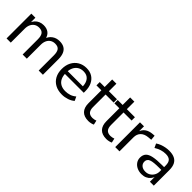

<svg xmlns="http://www.w3.org/2000/svg" viewBox="192 -1651 2675 2675"><g transform="rotate(45 1529.0 -313.5)"><path d="M81 0V-488H161V-380H152Q165 -416 188.5 -442.5Q212 -469 244.5 -483Q277 -497 317 -497Q380 -497 419 -466.5Q458 -436 470 -377H459Q478 -432 523.5 -464.5Q569 -497 632 -497Q687 -497 723.5 -476Q760 -455 778.5 -412Q797 -369 797 -304V0H714V-299Q714 -365 691 -396.5Q668 -428 612 -428Q572 -428 542 -409Q512 -390 496 -355.5Q480 -321 480 -275V0H398V-299Q398 -365 374 -396.5Q350 -428 296 -428Q255 -428 225.5 -408.5Q196 -389 180 -355Q164 -321 164 -276V0Z M1179 9Q1101 9 1044 -21.5Q987 -52 956 -108.5Q925 -165 925 -243Q925 -319 955 -376Q985 -433 1038.5 -465Q1092 -497 1162 -497Q1230 -497 1277.5 -467.5Q1325 -438 1351 -384.5Q1377 -331 1377 -255V-225H988V-280H1322L1305 -266Q1305 -346 1269 -390.5Q1233 -435 1164 -435Q1114 -435 1078.5 -412Q1043 -389 1024 -348Q1005 -307 1005 -252V-245Q1005 -184 1025.5 -142.5Q1046 -101 1085 -79.5Q1124 -58 1179 -58Q1222 -58 1263 -71Q1304 -84 1340 -115L1368 -56Q1334 -25 1282.5 -8Q1231 9 1179 9Z M1700 9Q1613 9 1569.5 -37Q1526 -83 1526 -169V-423H1429V-488H1526V-636H1609V-488H1768V-423H1609V-177Q1609 -120 1633 -91Q1657 -62 1711 -62Q1728 -62 1745 -66Q1762 -70 1776 -75L1790 -11Q1776 -3 1750 3Q1724 9 1700 9Z M2054 9Q1967 9 1923.5 -37Q1880 -83 1880 -169V-423H1783V-488H1880V-636H1963V-488H2122V-423H1963V-177Q1963 -120 1987 -91Q2011 -62 2065 -62Q2082 -62 2099 -66Q2116 -70 2130 -75L2144 -11Q2130 -3 2104 3Q2078 9 2054 9Z M2222 0V-488H2301V-373H2294Q2312 -432 2354.5 -462.5Q2397 -493 2465 -498L2498 -500L2505 -427L2448 -422Q2380 -415 2343 -377Q2306 -339 2306 -276V0Z M2746 9Q2695 9 2655 -10.5Q2615 -30 2592 -64Q2569 -98 2569 -140Q2569 -194 2597.5 -225.5Q2626 -257 2690.5 -270.5Q2755 -284 2863 -284H2915V-229H2865Q2805 -229 2764 -225Q2723 -221 2698.5 -211.5Q2674 -202 2663 -185.5Q2652 -169 2652 -145Q2652 -104 2681.5 -79Q2711 -54 2760 -54Q2801 -54 2832.5 -73.5Q2864 -93 2882.5 -126Q2901 -159 2901 -200V-315Q2901 -376 2874 -403.5Q2847 -431 2788 -431Q2744 -431 2702.5 -418Q2661 -405 2617 -378L2589 -438Q2616 -457 2649.5 -470Q2683 -483 2719.5 -490Q2756 -497 2791 -497Q2854 -497 2896.5 -477Q2939 -457 2960.5 -415Q2982 -373 2982 -307V0H2905V-112H2912Q2902 -76 2879 -48.5Q2856 -21 2822.5 -6Q2789 9 2746 9Z"/></g></svg>

Font: Nunito Sans 11pt
Style: Regular
Weight: 400
Version: Version 3.101;gftools[0.9.27]